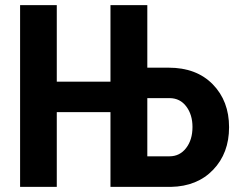

<svg xmlns="http://www.w3.org/2000/svg" viewBox="-20 -731 945 751"><path d="M202.1 -411.6H412.1V-710.9H556.2V-466.3H639.6Q748.5 -466.3 812.3 -401.1Q876 -335.9 876 -233.4Q876 -131.8 813.7 -66.9Q751.5 -2 648.4 0H412.1V-292.5H202.1V0H58.6V-710.9H202.1ZM556.2 -347.2V-119.6H643.1Q683.1 -119.6 708 -151.9Q732.9 -184.1 732.9 -234.4Q732.9 -282.2 708.7 -314.5Q684.6 -346.7 644 -347.2Z"/></svg>

Font: Roboto Condensed
Style: Bold
Weight: 700
Designer: Google
Version: Version 2.134; 2016